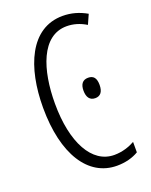

<svg xmlns="http://www.w3.org/2000/svg" viewBox="-139 -800 696 885"><g transform="rotate(-20 209.5 -357.5)"><path d="M280 -674C312 -674 344 -665 375 -646L396 -693C359 -714 321 -725 279 -725C119 -725 50 -555 50 -358C50 -129 139 10 280 10C321 10 358 0 386 -17V-68C361 -54 326 -41 285 -41C176 -41 108 -165 108 -357C108 -521 156 -674 280 -674ZM252 -368C252 -336 265 -317 292 -317C317 -317 331 -334 331 -368C331 -402 318 -417 292 -417C264 -417 252 -398 252 -368Z"/></g></svg>

Font: Noto Sans Display Condensed Light
Style: Regular
Weight: 300
Width: 3
Designer: Monotype Design Team
Foundry: Monotype Imaging Inc.
Version: Version 1.900